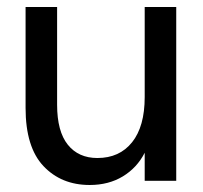

<svg xmlns="http://www.w3.org/2000/svg" viewBox="-20 -516 578 548"><path d="M236 12Q155 12 104 -42Q53 -96 53 -208V-496H143V-217Q143 -141 173.5 -103Q204 -65 258 -65Q321 -65 357 -110Q393 -155 393 -239V-496H483V0H393V-80Q371 -37 330.5 -12.5Q290 12 236 12Z"/></svg>

Font: HostGroteskRegular
Style: Regular
Weight: 400
Designer: Doukan Karapınar based on Poppins by Indian Type Foundry, Jonny Pinhorn
Foundry: Element Type
Version: Version 1.001; ttfautohint (v1.8.4.7-5d5b)